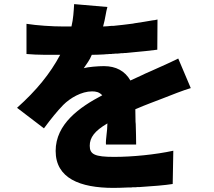

<svg xmlns="http://www.w3.org/2000/svg" viewBox="-20 -845 1040 935"><path d="M821 51 824 -111C736 -92 625 -81 536 -81C442 -81 417 -93 417 -135C417 -175 440 -207 503 -244C503 -206 494 -167 496 -141H643C643 -168 642 -205 641 -241L640 -252C640 -273 639 -294 639 -313C692 -336 735 -351 773 -366C811 -381 874 -406 909 -416L848 -560C822 -547 796 -535 769 -523L760 -519C747 -513 733 -507 720 -501C708 -496 697 -491 686 -486L678 -482C658 -473 639 -464 615 -453C589 -499 545 -523 486 -523C458 -523 408 -519 388 -513C401 -533 417 -552 427 -578C446 -578 466 -579 487 -580L497 -581C498 -581 500 -581 502 -581L512 -582H522C526 -583 529 -583 533 -583L543 -584H553L563 -585C565 -585 567 -585 568 -586H579C584 -587 589 -587 594 -587L604 -588L614 -589L624 -590C668 -594 709 -598 746 -603L747 -750C743 -749 738 -748 733 -747L724 -746C695 -741 666 -736 637 -732L627 -730C596 -726 564 -722 532 -719H522C509 -717 496 -717 482 -716C493 -754 496 -789 503 -811L341 -825C339 -791 337 -753 328 -716H290C234 -716 159 -721 109 -729V-582C162 -577 234 -578 273 -578C224 -486 157 -404 63 -320L194 -220C228 -266 258 -303 288 -334C322 -368 377 -400 428 -400C447 -400 463 -397 478 -381C367 -323 251 -241 251 -110C251 23 369 70 533 70C556 70 579 69 603 68H614C618 68 622 68 625 67H637C640 67 644 67 648 66H659C723 62 784 57 821 51Z"/></svg>

Font: Glow Sans SC Normal Heavy
Style: Regular
Weight: 900
Designer: Ryoko NISHIZUKA (kana, bopomofo & ideographs); Paul D. Hunt (Latin, Greek & Cyrillic); Sandoll Communications, Soo-young
Version: Version 0.93